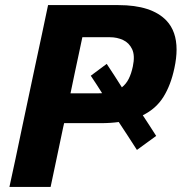

<svg xmlns="http://www.w3.org/2000/svg" viewBox="-20 -733 712 753"><path d="M17 0Q29.5 -57.5 41 -111Q52 -164.5 66.5 -232.5L117.5 -473L144.5 -599Q156 -654.5 168.5 -713H444.5Q575 -713 633 -652Q672.5 -610 672.5 -538.5Q672.5 -505.5 664 -466Q650 -399.5 621 -353Q592 -306.5 540 -281Q552 -262.5 565.5 -242Q578.5 -221.5 592.5 -200L517 -145Q497 -175.5 479.5 -203Q461.5 -230.5 446 -254V-254.5Q413.5 -250 375 -250H231.5L227.5 -232.5Q213.5 -164.5 202 -111.2Q190.5 -58 178.5 0ZM411.5 -587H303Q296 -555 289 -521Q282 -487 273.5 -448.5L256.5 -367H364.5Q373 -367 380.5 -367.5Q370.5 -383 359.5 -400.5Q348 -417.5 336 -436L398.5 -482.5Q415 -457.5 430 -434.5Q444.5 -411.5 458 -390.5Q474.5 -403.5 484.8 -423.8Q495 -444 501 -472.5Q510 -515 498.2 -540Q486.5 -565 462.8 -576Q439 -587 411.5 -587Z"/></svg>

Font: Heraclito
Style: Bold Italic
Weight: 700
Italic angle: -12°
Designer: Kostas Bartsokas (font) & Cristiano Sobral (main changes)
Foundry: Kostas Bartsokas (font) & Cristiano Sobral (main changes)
Version: Version 1.00;July 8, 2020;FontCreator 13.0.0.2655 64-bit